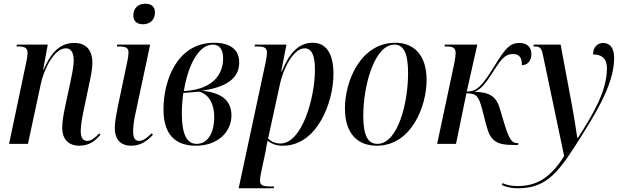

<svg xmlns="http://www.w3.org/2000/svg" viewBox="-20 -777 3353 1037"><path d="M408 10C460 10 493 -14 522 -49L516 -57C495 -34 474 -16 451 -16C428 -16 416 -34 416 -68C416 -100 423 -137 431 -177L461 -320C470 -360 479 -405 479 -439C479 -495 454 -545 382 -545C311 -545 261 -505 215 -400H213L238 -536H71L69 -526H81C116 -526 129 -516 129 -490C129 -479 126 -461 122 -442L29 0H131L200 -322C217 -404 273 -516 335 -516C373 -516 378 -477 378 -449C378 -413 365 -358 360 -333L333 -207C322 -156 316 -117 316 -86C316 -27 349 10 408 10Z M752 -646C786 -646 817 -666 817 -710C817 -744 793 -757 765 -757C730 -757 700 -737 700 -693C700 -660 723 -646 752 -646ZM689 10C742 10 777 -18 806 -49L799 -57C777 -35 754 -16 731 -16C707 -16 699 -36 699 -69C699 -90 703 -125 711 -161L791 -536H613L611 -526H623C661 -526 674 -518 674 -493C674 -481 672 -467 669 -452L618 -209C608 -160 600 -116 600 -86C600 -24 631 10 689 10Z M1038 10C1154 10 1230 -62 1230 -154C1230 -246 1159 -278 1072 -287C1190 -305 1272 -346 1272 -440C1272 -509 1223 -546 1137 -546C935 -546 863 -341 863 -186C863 -56 922 10 1038 10ZM995 -287 973 -285C995 -426 1054 -536 1129 -536C1168 -536 1185 -507 1185 -462C1185 -374 1129 -300 995 -287ZM1042 0C991 0 962 -47 962 -168C962 -196 966 -247 970 -275C996 -276 1038 -281 1056 -282C1111 -267 1137 -212 1137 -146C1137 -60 1103 0 1042 0Z M1414 -437 1269 240H1458L1460 230H1440C1402 230 1384 225 1384 197C1384 187 1387 172 1390 156L1415 38C1418 18 1421 4 1425 -17C1450 1 1471 10 1508 10C1693 10 1781 -224 1781 -377C1781 -491 1740 -546 1669 -546C1587 -546 1538 -480 1502 -391H1499L1527 -536H1357L1355 -526H1371C1408 -526 1422 -519 1422 -490C1422 -481 1419 -462 1414 -437ZM1495 -2C1463 -2 1440 -16 1428 -29L1493 -327C1510 -406 1565 -516 1625 -516C1664 -516 1681 -478 1681 -401C1681 -245 1610 -2 1495 -2Z M2015 10C2201 10 2284 -201 2284 -345C2284 -487 2209 -546 2116 -546C1927 -546 1843 -339 1843 -191C1843 -55 1912 10 2015 10ZM2018 0C1970 0 1942 -40 1942 -151C1942 -319 2004 -536 2110 -536C2160 -536 2184 -490 2184 -382C2184 -220 2129 0 2018 0Z M2751 6H2778L2780 -4H2773C2746 -4 2730 -25 2707 -99L2678 -196C2658 -259 2619 -280 2543 -281C2579 -294 2608 -334 2645 -392C2692 -467 2712 -485 2752 -485C2786 -485 2799 -464 2799 -425C2832 -426 2850 -450 2850 -486C2850 -519 2831 -545 2784 -545C2733 -545 2707 -511 2657 -431C2621 -373 2596 -333 2569 -309C2548 -290 2533 -283 2501 -283L2558 -536H2383L2381 -526H2393C2426 -526 2441 -518 2441 -491C2441 -480 2438 -458 2433 -432L2341 0H2443L2499 -273C2556 -273 2565 -255 2583 -191L2608 -95C2629 -15 2664 6 2751 6Z M2776 240C2941 240 3003 146 3132 -61C3230 -216 3297 -347 3297 -464C3297 -517 3275 -545 3237 -545C3208 -545 3183 -523 3183 -483C3224 -483 3258 -467 3258 -408C3258 -288 3187 -165 3101 -32H3098C3093 -71 3078 -159 3069 -209L3008 -536H2863L2861 -526H2870C2897 -526 2905 -517 2913 -477L3027 66C2955 180 2882 228 2775 228C2737 228 2711 220 2694 212L2690 222C2712 233 2744 240 2776 240Z"/></svg>

Font: Noto Serif Display Condensed Medium
Style: Italic
Weight: 500
Width: 3
Italic angle: -12°
Designer: Monotype Design Team
Foundry: Monotype Imaging Inc.
Version: Version 2.009